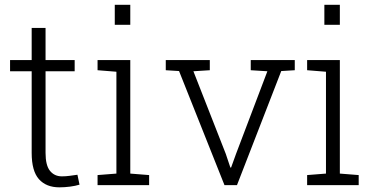

<svg xmlns="http://www.w3.org/2000/svg" viewBox="-20 -782 1586 811"><path d="M231 9.3Q175.3 9.3 144.5 -25.1Q113.8 -59.6 113.8 -136.2V-481H22.5V-528.3H113.8V-664.1H172.4V-528.3H295.4V-481H172.4V-136.2Q172.4 -83.5 191.2 -60.3Q210 -37.1 241.2 -37.1Q257.8 -37.1 273.9 -39.3Q290 -41.5 307.1 -43.9L315.9 -2Q298.3 3.4 275.9 6.3Q253.4 9.3 231 9.3Z M530.3 -761.7V-677.2H464.8V-761.7ZM609.9 -42.5V0H392.1V-42.5L471.7 -48.8V-479L392.1 -485.4V-528.3H530.3V-48.8Z M1168 -481.9 981 0H928.2L736.3 -481.9L680.2 -485.4V-528.3H866.2V-485.4L796.9 -481L933.6 -132.3L953.1 -74.2H956.1L977.1 -132.3L1109.4 -481L1039.1 -485.4V-528.3H1225.1V-485.4Z M1415.5 -761.7V-677.2H1350.1V-761.7ZM1495.1 -42.5V0H1277.3V-42.5L1356.9 -48.8V-479L1277.3 -485.4V-528.3H1415.5V-48.8Z"/></svg>

Font: Battambang Light
Style: Regular
Weight: 300
Designer: Danh Hong
Version: Version 8.002; ttfautohint (v1.8.3)